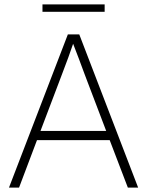

<svg xmlns="http://www.w3.org/2000/svg" viewBox="-20 -857 672 877"><path d="M21 0 290 -700H342L611 0H564L481 -217H149L67 0ZM250 -483 165 -259H465L379 -485Q376 -493 365 -522Q354 -551 340.5 -588Q327 -625 314 -657Q305 -630 292 -594.5Q279 -559 267 -528Q255 -497 250 -483ZM174 -803V-837H458V-803Z"/></svg>

Font: Readex Pro Light
Style: Regular
Weight: 300
Designer: Bonnie Shaver-Troup, Thomas Jockin
Foundry: Lexend
Version: Version 1.200; ttfautohint (v1.8.3)